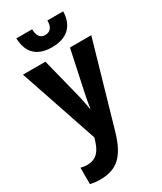

<svg xmlns="http://www.w3.org/2000/svg" viewBox="-246 -847 992 1178"><g transform="rotate(-30 250.0 -258.0)"><path d="M248 -605C358 -605 413 -664 416 -762H304C305 -718 287 -691 248 -691C213 -691 196 -718 196 -762H84C87 -663 139 -605 248 -605ZM97 246C219 246 280 187 324 35L492 -549H341L279 -259C271 -223 266 -190 262 -162H259C254 -193 248 -224 240 -259L167 -549H8L195 4L187 29C160 114 116 128 72 128C57 128 42 126 28 122V238C50 243 71 246 97 246Z"/></g></svg>

Font: Noto Sans Mono ExtraCondensed ExtraBold
Style: Regular
Weight: 800
Width: 2
Designer: Monotype Design Team
Foundry: Monotype Imaging Inc.
Version: Version 2.014